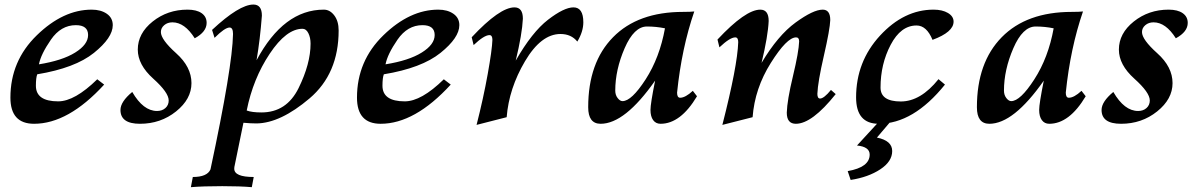

<svg xmlns="http://www.w3.org/2000/svg" viewBox="-20 -524 5142 828"><path d="M127 9.8Q24.9 9.8 24.9 -103Q24.9 -261.2 138.7 -371.8Q252.4 -482.4 375.5 -482.4Q415 -482.4 440.7 -464.6Q466.3 -446.8 466.3 -415.5Q466.3 -361.3 385 -295.9Q303.7 -230.5 140.6 -203.6Q134.8 -188.5 134.8 -154.3Q134.8 -86.9 231 -86.9Q302.2 -86.9 399.4 -182.1L429.2 -159.2Q274.4 9.8 127 9.8ZM147.9 -246.6Q248.5 -262.7 304.2 -297.4Q359.9 -332 359.9 -373Q359.9 -415.5 307.1 -415.5Q242.7 -415.5 199.5 -352.8Q156.2 -290 147.9 -246.6Z M583.5 9.8Q499.5 9.8 499.5 -49.8Q499.5 -85.4 550.3 -127.4Q597.7 -45.4 657.2 -45.4Q679.2 -45.4 693.4 -58.1Q707.5 -70.8 707.5 -90.8Q707.5 -125 640.9 -184.8Q574.2 -244.6 574.2 -310.1Q574.2 -379.9 638.4 -431.2Q702.6 -482.4 788.6 -482.4Q827.6 -482.4 849.4 -467.3Q871.1 -452.1 871.1 -425.3Q871.1 -386.7 819.8 -358.9Q776.4 -427.7 723.6 -427.7Q702.6 -427.7 688.2 -415.5Q673.8 -403.3 673.8 -385.7Q673.8 -353.5 739.7 -294.4Q805.7 -235.4 805.7 -165.5Q805.7 -96.7 739.3 -43.5Q672.9 9.8 583.5 9.8Z M1107.4 -39.1Q1215.8 -39.1 1267.6 -144Q1319.3 -249 1319.3 -335.9Q1319.3 -361.8 1309.8 -380.9Q1300.3 -399.9 1284.7 -399.9Q1214.8 -399.9 1143.1 -292.2Q1071.3 -184.6 1043.9 -47.4Q1066.4 -39.1 1107.4 -39.1ZM1065.9 283.2Q1016.1 278.8 938.5 278.8Q855.5 278.8 803.2 283.2L811.5 239.3Q873.5 239.3 887.7 206.5Q982.4 -235.8 984.9 -377.4Q984.9 -405.3 970.2 -405.3Q949.7 -405.3 905.3 -360.8L894.5 -395Q1011.7 -504.4 1072.8 -504.4Q1109.4 -504.4 1109.4 -456.5Q1101.6 -353.5 1086.4 -264.2Q1203.1 -482.4 1376.5 -482.4Q1402.8 -482.4 1421.6 -457.5Q1440.4 -432.6 1440.4 -392.6Q1440.4 -206.1 1314.9 -99.6Q1189.5 6.8 1086.9 8.3Q1060.5 8.3 1029.8 5.4L990.7 196.3L990.2 203.6Q990.2 239.3 1074.2 239.3Z M1621.6 9.8Q1519.5 9.8 1519.5 -103Q1519.5 -261.2 1633.3 -371.8Q1747.1 -482.4 1870.1 -482.4Q1909.7 -482.4 1935.3 -464.6Q1960.9 -446.8 1960.9 -415.5Q1960.9 -361.3 1879.6 -295.9Q1798.3 -230.5 1635.3 -203.6Q1629.4 -188.5 1629.4 -154.3Q1629.4 -86.9 1725.6 -86.9Q1796.9 -86.9 1894 -182.1L1923.8 -159.2Q1769 9.8 1621.6 9.8ZM1642.6 -246.6Q1743.2 -262.7 1798.8 -297.4Q1854.5 -332 1854.5 -373Q1854.5 -415.5 1801.8 -415.5Q1737.3 -415.5 1694.1 -352.8Q1650.9 -290 1642.6 -246.6Z M2035.2 14.6Q2064.5 -100.1 2083.3 -204.8Q2102.1 -309.6 2103.5 -352.1Q2103.5 -372.6 2090.8 -372.6Q2067.9 -372.6 2022.5 -329.6L2014.2 -363.3Q2134.8 -492.2 2198.7 -492.2Q2234.9 -492.2 2234.9 -443.4Q2231.9 -377.9 2204.1 -262.7Q2274.4 -385.7 2343.5 -439Q2412.6 -492.2 2453.1 -492.2Q2495.6 -492.2 2495.6 -427.7Q2495.6 -387.7 2469.7 -344.7Q2443.4 -377.4 2397 -377.4Q2313.5 -377.4 2244.1 -260Q2174.8 -142.6 2165 -18.6Z M2664.6 -87.9Q2703.6 -87.9 2764.2 -181.6Q2824.7 -275.4 2847.7 -401.9Q2809.6 -409.7 2770 -409.7Q2714.4 -409.7 2673.8 -316.2Q2633.3 -222.7 2633.3 -133.3Q2633.3 -114.3 2643.6 -101.1Q2653.8 -87.9 2664.6 -87.9ZM2828.6 9.8Q2808.1 9.8 2796.6 -6.1Q2785.2 -22 2785.2 -49.8Q2785.2 -77.1 2805.2 -176.3Q2674.8 9.8 2570.3 9.8Q2516.6 9.8 2516.6 -61.5Q2516.6 -254.4 2623.8 -363.5Q2731 -472.7 2925.8 -472.7Q2958.5 -472.7 2974.1 -474.6Q2919.4 -315.4 2899.9 -124.5Q2899.9 -102.5 2913.1 -102.5Q2935.5 -102.5 2967.8 -132.3L2985.8 -108.9Q2915 9.8 2828.6 9.8Z M3095.2 14.6Q3160.2 -239.3 3163.6 -342.3Q3163.6 -362.8 3150.9 -362.8Q3127.9 -362.8 3082.5 -319.8L3074.2 -353.5Q3194.8 -482.4 3258.8 -482.4Q3294.9 -482.4 3294.9 -433.6Q3292 -368.2 3264.2 -252.9Q3334.5 -371.1 3410.9 -426.8Q3487.3 -482.4 3527.8 -482.4Q3560.5 -482.4 3560.5 -437.5Q3559.1 -397.5 3533 -283.9Q3506.8 -170.4 3504.9 -119.1Q3504.9 -99.1 3516.6 -99.1Q3533.2 -99.1 3563.5 -136.2L3584 -118.2Q3481.9 9.8 3412.1 9.8Q3373 9.8 3373 -38.1Q3374.5 -91.3 3399.7 -196Q3424.8 -300.8 3426.3 -345.7Q3426.3 -362.8 3413.1 -362.8Q3373.5 -362.8 3304.2 -252.7Q3234.9 -142.6 3225.6 -18.6Z M3769.5 9.8Q3671.9 9.8 3671.9 -104Q3671.9 -258.3 3775.1 -370.4Q3878.4 -482.4 4005.9 -482.4Q4043.9 -482.4 4068.1 -468Q4092.3 -453.6 4092.3 -430.7Q4092.3 -385.7 4001.5 -352.1Q3976.1 -414.1 3932.6 -414.1Q3864.7 -414.1 3821 -330.8Q3777.3 -247.6 3777.3 -146.5Q3777.3 -86.4 3864.7 -86.4Q3950.2 -86.4 4027.3 -182.6L4055.2 -159.2Q3918.9 9.8 3769.5 9.8ZM3648.4 252 3635.7 213.9Q3730.5 197.3 3730.5 142.6Q3730.5 108.9 3675.8 103.5L3770 1H3819.8L3761.7 69.3Q3827.6 82.5 3827.6 127.4Q3827.6 172.4 3776.1 206.3Q3724.6 240.2 3648.4 252Z M4340.8 -87.9Q4379.9 -87.9 4440.4 -181.6Q4501 -275.4 4523.9 -401.9Q4485.8 -409.7 4446.3 -409.7Q4390.6 -409.7 4350.1 -316.2Q4309.6 -222.7 4309.6 -133.3Q4309.6 -114.3 4319.8 -101.1Q4330.1 -87.9 4340.8 -87.9ZM4504.9 9.8Q4484.4 9.8 4472.9 -6.1Q4461.4 -22 4461.4 -49.8Q4461.4 -77.1 4481.4 -176.3Q4351.1 9.8 4246.6 9.8Q4192.9 9.8 4192.9 -61.5Q4192.9 -254.4 4300 -363.5Q4407.2 -472.7 4602.1 -472.7Q4634.8 -472.7 4650.4 -474.6Q4595.7 -315.4 4576.2 -124.5Q4576.2 -102.5 4589.4 -102.5Q4611.8 -102.5 4644 -132.3L4662.1 -108.9Q4591.3 9.8 4504.9 9.8Z M4814.5 9.8Q4730.5 9.8 4730.5 -49.8Q4730.5 -85.4 4781.2 -127.4Q4828.6 -45.4 4888.2 -45.4Q4910.2 -45.4 4924.3 -58.1Q4938.5 -70.8 4938.5 -90.8Q4938.5 -125 4871.8 -184.8Q4805.2 -244.6 4805.2 -310.1Q4805.2 -379.9 4869.4 -431.2Q4933.6 -482.4 5019.5 -482.4Q5058.6 -482.4 5080.3 -467.3Q5102.1 -452.1 5102.1 -425.3Q5102.1 -386.7 5050.8 -358.9Q5007.3 -427.7 4954.6 -427.7Q4933.6 -427.7 4919.2 -415.5Q4904.8 -403.3 4904.8 -385.7Q4904.8 -353.5 4970.7 -294.4Q5036.6 -235.4 5036.6 -165.5Q5036.6 -96.7 4970.2 -43.5Q4903.8 9.8 4814.5 9.8Z"/></svg>

Font: Kelvinch
Style: Bold Italic
Weight: 700
Italic angle: -10°
Designer: Paul James Miller
Foundry: High-Logic / Made with FontCreator
Version: Version 3.30 September 23, 2016